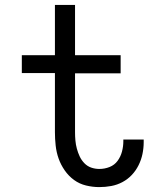

<svg xmlns="http://www.w3.org/2000/svg" viewBox="-20 -755 640 783"><path d="M385 8Q358 8 331 1.5Q304 -5 282 -21Q260 -37 244 -60Q228 -83 219 -108.5Q210 -134 207 -161.5Q204 -189 204 -216V-457H69V-530H204V-735H286V-530H472V-456H286V-216Q286 -199 287.5 -182Q289 -165 293.5 -148.5Q298 -132 305 -117Q312 -102 324 -89.5Q336 -77 352 -71.5Q368 -66 385 -66Q407 -66 427 -74Q447 -82 459.5 -99Q472 -116 477.5 -137Q483 -158 483 -179Q483 -181 483 -182.5Q483 -184 483 -186H566Q566 -183 566 -180.5Q566 -178 566 -175Q566 -151 561 -127Q556 -103 545 -81Q534 -59 517.5 -41.5Q501 -24 479.5 -12.5Q458 -1 434 3.5Q410 8 385 8Z"/></svg>

Font: Iosevka Curly Extended
Style: Regular
Weight: 400
Width: 7
Monospace: yes
Designer: Belleve Invis
Foundry: Belleve Invis
Version: Version 11.1.0; ttfautohint (v1.8.3)